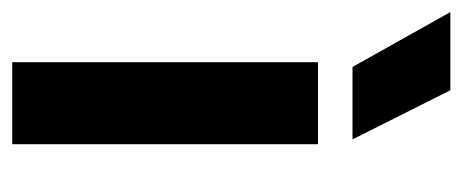

<svg xmlns="http://www.w3.org/2000/svg" viewBox="-265 -515 756 314"><g transform="rotate(90 113.0 -358.0)"><path d="M57.7 -500H191.8V0H57.7ZM-24.2 -716.5H103.6L184 -556.5H65.5Z"/></g></svg>

Font: TASA Orbiter VF Text
Style: Regular
Weight: 400
Designer: Weizhong Zhang
Foundry: 本地遙控
Version: Version 1.001;Glyphs 3.2 (3192)